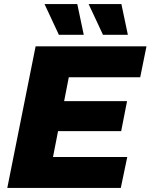

<svg xmlns="http://www.w3.org/2000/svg" viewBox="-20 -929 744 949"><path d="M320 -547 297 -429H608L579 -281H267L242 -153H609L577 0H16L156 -700H704L673 -547ZM200 -909H362L394 -757H271ZM418 -909H580L612 -757H489Z"/></svg>

Font: Idrija
Style: Italic
Weight: 800
Italic angle: -11.3°
Designer: Julieta Ulanovsky
Foundry: Julieta Ulanovsky
Version: Version 7.200